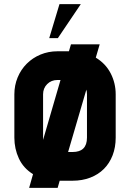

<svg xmlns="http://www.w3.org/2000/svg" viewBox="-20 -881 634 936"><path d="M261 35H122L141 -32Q94 -61 72 -108.5Q50 -156 50 -210V-421Q50 -465 66 -503.5Q82 -542 110.5 -570.5Q139 -599 177.5 -615Q216 -631 260 -631H316L326 -665H466L447 -600Q495 -571 519.5 -523.5Q544 -476 544 -421V-210Q544 -163 529 -124Q514 -85 486.5 -57.5Q459 -30 420 -15Q381 0 334 0H271ZM404 -210V-421Q404 -433 401 -444L312 -140H334Q404 -140 404 -210ZM270 -861H374L262 -695H220ZM190 -421V-199L275 -491H260Q230 -491 210 -471Q190 -451 190 -421Z"/></svg>

Font: CAT North
Style: Regular
Weight: 400
Designer: Peter Wiegel
Foundry: Peter Wiegel
Version: Version 1.000